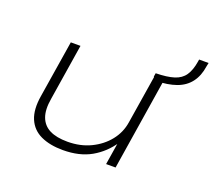

<svg xmlns="http://www.w3.org/2000/svg" viewBox="-109 -763 1018 914"><g transform="rotate(20 400.5 -305.5)"><path d="M290 8Q224 8 178 -13.5Q132 -35 112.5 -81Q93 -127 105 -199L151 -487H200L155 -203Q145 -145 158.5 -108.5Q172 -72 206.5 -54.5Q241 -37 297 -37Q362 -37 414 -62Q466 -87 499.5 -129Q533 -171 541 -224L583 -487H632L555 0H507L526 -119H532Q492 -59 433 -25.5Q374 8 290 8ZM592 -453 578 -469 581 -487Q638 -488 673 -499Q708 -510 726 -536.5Q744 -563 751 -607L753 -619H801L797 -600Q790 -551 765 -518Q740 -485 697 -469.5Q654 -454 592 -453Z"/></g></svg>

Font: Nunito Sans 10pt Expanded ExtraLight
Style: Italic
Weight: 250
Width: 7
Italic angle: -9°
Designer: Vernon Adams
Foundry: Vernon Adams
Version: Version 3.101;gftools[0.9.27]